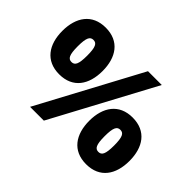

<svg xmlns="http://www.w3.org/2000/svg" viewBox="-135 -924 1181 1181"><g transform="rotate(45 455.0 -334.0)"><path d="M201 -268C320 -268 376 -353 376 -471C376 -589 320 -674 201 -674C83 -674 26 -589 26 -471C26 -353 83 -268 201 -268ZM201 -375C173 -375 160 -396 160 -471C160 -546 173 -567 201 -567C229 -567 242 -546 242 -471C242 -396 229 -375 201 -375ZM336 0 694 -668H574L216 0ZM709 6C828 6 884 -79 884 -197C884 -315 828 -400 709 -400C591 -400 534 -315 534 -197C534 -79 591 6 709 6ZM709 -101C681 -101 668 -122 668 -197C668 -272 681 -293 709 -293C737 -293 750 -272 750 -197C750 -122 737 -101 709 -101Z"/></g></svg>

Font: Gantari Black
Style: Regular
Weight: 900
Designer: Anugrah Pasau
Foundry: Lafontype
Version: Version 1.000